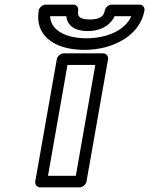

<svg xmlns="http://www.w3.org/2000/svg" viewBox="-20 -783 643 828"><path d="M307 -25H187L271 -503H391ZM323 25C334 25 350 15 353 0L446 -528C448 -539 440 -553 425 -553H255C244 -553 228 -543 225 -528L132 0C130 11 138 25 153 25ZM359 -649C408 -649 454 -669 474 -713H546C520 -652 440 -618 354 -618C266 -618 214 -649 200 -691C198 -698 196 -706 196 -713H266C271 -666 311 -649 359 -649ZM368 -699C322 -699 313 -713 317 -738C319 -749 312 -763 297 -763H177C166 -763 150 -753 147 -738C143 -713 144 -689 151 -668C174 -602 247 -568 345 -568C377 -568 408 -572 437 -580C512 -601 587 -650 603 -738C605 -749 597 -763 582 -763H461C450 -763 435 -753 432 -738C428 -714 412 -699 368 -699Z"/></svg>

Font: Asimov
Style: XWidOuIt
Weight: 500
Designer: Google
Version: Version 2.000980; 2014